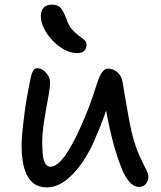

<svg xmlns="http://www.w3.org/2000/svg" viewBox="-20 -797 694 828"><path d="M181 11Q148 11 126.5 -5Q105 -21 93.5 -47.5Q82 -74 77.5 -105.5Q73 -137 73 -167Q73 -193 76.5 -229Q80 -265 85 -304Q90 -343 96 -377Q102 -411 106 -430Q112 -465 119 -484Q126 -503 140 -503Q154 -503 166.5 -494Q179 -485 187.5 -471Q196 -457 196 -440Q196 -424 191 -394Q186 -364 179 -327Q172 -290 167 -252.5Q162 -215 162 -185Q162 -160 164 -135Q166 -110 174 -94Q182 -78 197 -78Q229 -78 267 -135Q305 -192 346 -292Q365 -336 377.5 -374Q390 -412 399.5 -440.5Q409 -469 420 -485Q431 -501 446 -501Q469 -501 487 -485Q505 -469 509 -440Q514 -411 520.5 -373Q527 -335 534 -295.5Q541 -256 549 -222Q564 -164 580.5 -127.5Q597 -91 608.5 -69.5Q620 -48 620 -34Q620 -22 614.5 -12Q609 -2 600 3.5Q591 9 580 9Q557 9 538.5 -12Q520 -33 504.5 -71Q489 -109 474 -160Q464 -196 454.5 -237Q445 -278 438 -319Q431 -360 427 -395H461Q454 -371 445.5 -344Q437 -317 425 -284.5Q413 -252 395 -210Q371 -150 337 -99.5Q303 -49 263.5 -19Q224 11 181 11ZM313 -568Q285 -568 257.5 -583Q230 -598 207 -622Q184 -646 170 -674Q156 -702 156 -727Q156 -750 168 -763.5Q180 -777 205 -777Q226 -777 238.5 -766Q251 -755 265 -719Q275 -688 290 -671Q305 -654 319 -644Q333 -634 343 -625.5Q353 -617 353 -604Q353 -588 343.5 -578Q334 -568 313 -568Z"/></svg>

Font: Shantell Sans
Style: Regular
Weight: 400
Designer: Stephen Nixon, Anya Danilova, Shantell Martin
Foundry: Arrow Type
Version: Version 1.008;[ac192a2d6]